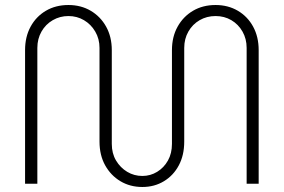

<svg xmlns="http://www.w3.org/2000/svg" viewBox="-20 -733 1132 766"><path d="M548 13Q499 13 460.5 -10Q422 -33 399.5 -73.5Q377 -114 377 -168V-542Q377 -578 360 -607Q343 -636 315 -652.5Q287 -669 253 -669Q219 -669 190.5 -652.5Q162 -636 145.5 -607Q129 -578 129 -542V0H80V-533Q80 -586 102 -626.5Q124 -667 163 -690Q202 -713 253 -713Q303 -713 342 -690Q381 -667 403.5 -626.5Q426 -586 426 -533V-159Q426 -121 443 -92.5Q460 -64 487.5 -47.5Q515 -31 548 -31Q580 -31 607 -47.5Q634 -64 650 -92.5Q666 -121 666 -159V-533Q666 -586 688.5 -626.5Q711 -667 750 -690Q789 -713 840 -713Q890 -713 929 -690Q968 -667 990 -626.5Q1012 -586 1012 -533V0H964V-542Q964 -578 947.5 -607Q931 -636 903 -652.5Q875 -669 840 -669Q805 -669 776.5 -652.5Q748 -636 731.5 -607Q715 -578 715 -542V-168Q715 -114 693.5 -73.5Q672 -33 634 -10Q596 13 548 13Z"/></svg>

Font: MuseoModerno Thin ExtraLight
Style: Regular
Weight: 250
Version: Version 1.002